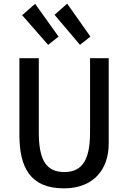

<svg xmlns="http://www.w3.org/2000/svg" viewBox="-20 -1012 699 1049"><path d="M172 -991 300 -812 243 -767 101 -929ZM417 -767 278 -931 347 -992 474 -812ZM574 -228C574 -88 493 17 329 17C143 17 86 -100 86 -276V-694H192V-290C192 -147 226 -72 332 -72C439 -72 472 -154 472 -290V-694H574Z"/></svg>

Font: Repo Medium
Style: Regular
Weight: 500
Designer: Stefan Peev
Foundry: Context Ltd
Version: Version 1.502